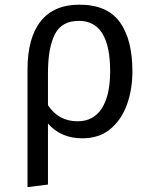

<svg xmlns="http://www.w3.org/2000/svg" viewBox="-20 -571 655 809"><path d="M314.4 -551.3Q431.8 -551.3 484.9 -477.9Q537.9 -404.6 537.9 -270.3Q537.9 -194.4 514.9 -130.3Q491.8 -66.2 444.9 -27.2Q397.9 11.8 326.7 11.8Q236.9 11.8 182.1 -50.3V206.7L95.9 217.4V-277.4Q95.9 -411.8 151.5 -481.5Q207.2 -551.3 314.4 -551.3ZM312.3 -483.1Q239.5 -483.1 210.8 -425.9Q182.1 -368.7 182.1 -263.6V-127.7Q226.7 -60 307.2 -60Q373.8 -60 409 -114.4Q444.1 -168.7 444.1 -270.8Q444.1 -483.1 312.3 -483.1Z"/></svg>

Font: FiraCode Nerd Font
Style: Regular
Weight: 400
Designer: Carrois Corporate, Edenspiekermann AG, Nikita Prokopov
Foundry: Carrois Corporate, Edenspiekermann AG, Nikita Prokopov
Version: Version 6.002;Nerd Fonts 2.2.2